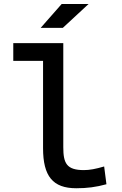

<svg xmlns="http://www.w3.org/2000/svg" viewBox="-20 -953 626 982"><path d="M370.1 9.8C425.8 9.8 471.7 3.9 524.4 -10.7L512.7 -101.6C469.7 -88.9 438.5 -83 409.2 -83C320.3 -83 303.7 -118.2 303.7 -200.2V-732.4H47.9V-641.6H200.2V-195.3C200.2 -51.8 250 9.8 370.1 9.8ZM188 -810.5H301.3L433.1 -932.6H295.4Z"/></svg>

Font: Cascadia Code PL
Style: Regular
Weight: 400
Monospace: yes
Designer: Aaron Bell
Foundry: Saja Typeworks
Version: Version 2404.023